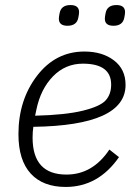

<svg xmlns="http://www.w3.org/2000/svg" viewBox="-20 -728 548 760"><path d="M247 -626Q213 -626 213 -654Q213 -662 216 -676Q222 -708 259 -708Q293 -708 293 -680Q293 -672 290 -658Q284 -626 247 -626ZM429 -626Q395 -626 395 -654Q395 -662 398 -676Q404 -708 441 -708Q475 -708 475 -680Q475 -672 472 -658Q466 -626 429 -626ZM240 12Q150 12 101.5 -41Q53 -94 53 -197Q53 -332 126.5 -428Q200 -524 314 -524Q385 -524 431 -489Q477 -454 477 -392Q477 -231 112 -226Q109 -207 109 -183Q109 -37 243 -37Q347 -37 413 -136L451 -106Q369 12 240 12ZM308 -476Q239 -476 190 -426Q141 -376 124 -294L119 -270Q240 -273 308.5 -290Q377 -307 398.5 -331Q420 -355 420 -393Q420 -476 308 -476Z"/></svg>

Font: IBM Plex Sans Light
Style: Italic
Weight: 300
Italic angle: -11.31°
Designer: Mike Abbink, Paul van der Laan, Pieter van Rosmalen
Foundry: Bold Monday
Version: Version 3.0